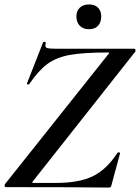

<svg xmlns="http://www.w3.org/2000/svg" viewBox="-20 -845 632 867"><path d="M6 0Q2 0 1 -4.5Q0 -9 2 -13L469 -600Q474 -605 473.5 -606.5Q473 -608 467 -608Q356 -608 295.5 -597Q235 -586 194.5 -556.5Q154 -527 112 -465L108 -463Q105 -463 103 -465Q101 -467 102 -469L175 -655Q176 -656 179 -656Q182 -656 185 -654.5Q188 -653 187 -651Q185 -646 185 -639Q185 -630 194.5 -627.5Q204 -625 232 -625H586Q590 -625 591.5 -620Q593 -615 591 -612L129 -27Q125 -22 125.5 -20.5Q126 -19 131 -19H233Q335 -19 397.5 -48.5Q460 -78 510 -154Q512 -158 517.5 -157Q523 -156 522 -152L483 -8Q483 -5 480 -1.5Q477 2 474 2Q332 0 6 0ZM325 -771Q325 -796 340.5 -810.5Q356 -825 382 -825Q408 -825 422.5 -810.5Q437 -796 437 -771Q437 -744 422.5 -728.5Q408 -713 382 -713Q356 -713 340.5 -728.5Q325 -744 325 -771Z"/></svg>

Font: Cormorant Garamond
Style: Bold Italic
Weight: 700
Italic angle: -10°
Designer: Christian Thalmann (Catharsis Fonts)
Foundry: Catharsis Fonts
Version: Version 4.000